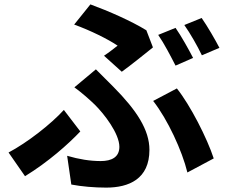

<svg xmlns="http://www.w3.org/2000/svg" viewBox="-20 -807 1040 875"><path d="M780 -680 701 -648C728 -609 759 -549 780 -508L860 -543C841 -580 806 -643 780 -680ZM899 -725 820 -693C847 -655 880 -597 900 -555L980 -589C962 -624 925 -688 899 -725ZM535 -480C574 -508 650 -569 677 -591L647 -669C579 -711 474 -757 392 -787L318 -695C393 -668 473 -628 516 -599C502 -588 478 -569 454 -553ZM305 34C352 43 410 48 464 48C567 48 661 9 661 -124C661 -215 603 -304 497 -411C472 -437 446 -461 417 -491L319 -409C352 -385 386 -355 411 -331C455 -288 524 -198 524 -138C524 -91 489 -73 439 -73C391 -73 340 -81 286 -97ZM954 -85C924 -177 847 -328 786 -404L678 -347C744 -263 810 -120 834 -21ZM346 -208 271 -306C212 -241 104 -157 19 -112L94 -4C200 -69 291 -150 346 -208Z"/></svg>

Font: Genne Gothic Bold
Style: Regular
Weight: 700
Designer: Ryoko NISHIZUKA (kana & ideographs); Paul D. Hunt (Latin, Greek & Cyrillic); Wenlong ZHANG (bopomofo); Sandoll Communica
Foundry: Adobe Systems Incorporated
Version: Version 1.004;PS 1.004;hotconv 16.6.51;makeotf.lib2.5.65220